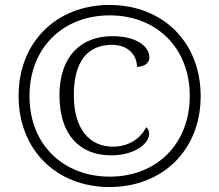

<svg xmlns="http://www.w3.org/2000/svg" viewBox="-20 -745 885 775"><path d="M422 10C636 10 790 -139 790 -357C790 -576 636 -725 422 -725C208 -725 55 -575 55 -358C55 -139 209 10 422 10ZM423 -32C238 -32 99 -159 99 -357C99 -552 234 -683 423 -683C612 -683 746 -551 746 -358C746 -165 613 -32 423 -32ZM428 -118C528 -118 582 -168 582 -204C582 -215 578 -225 570 -232C551 -191 504 -153 436 -153C343 -153 278 -222 278 -361C278 -496 333 -564 432 -564C501 -564 533 -519 533 -475C564 -476 583 -491 583 -513C583 -559 529 -599 434 -599C303 -599 220 -514 220 -360C220 -202 301 -118 428 -118Z"/></svg>

Font: Noto Serif Lao Light
Style: Regular
Weight: 300
Designer: Monotype Design Team
Foundry: Monotype Imaging Inc.
Version: Version 2.003